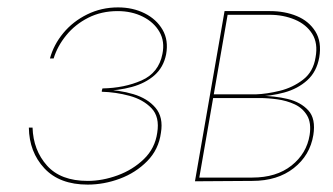

<svg xmlns="http://www.w3.org/2000/svg" viewBox="-20 -490 901 519"><path d="M257 -251Q316 -252 362.5 -272.5Q409 -293 419 -344Q426 -378 411 -404Q396 -430 366 -445Q336 -460 298 -460Q254 -460 218.5 -442Q183 -424 159 -394.5Q135 -365 125 -332H115Q125 -369 151 -400.5Q177 -432 215.5 -451Q254 -470 299 -470Q339 -470 371 -454Q403 -438 419.5 -409.5Q436 -381 429 -343Q422 -308 397.5 -286.5Q373 -265 336.5 -255Q300 -245 255 -244ZM217 9Q141 9 100 -35Q59 -79 58 -145H68Q70 -84 107 -42.5Q144 -1 217 -1Q257 -1 298 -16Q339 -31 369 -60Q399 -89 405 -131Q412 -174 389.5 -197.5Q367 -221 330 -231Q293 -241 255 -242L256 -248Q302 -247 340.5 -235.5Q379 -224 400.5 -198.5Q422 -173 415 -131Q409 -86 378 -54.5Q347 -23 304 -7Q261 9 217 9Z M681 -231Q722 -231 757.5 -222.5Q793 -214 813.5 -191.5Q834 -169 827 -125Q818 -70 774 -35.5Q730 -1 662 -1L513 0L514 -10H662Q727 -10 768 -42.5Q809 -75 817 -125Q822 -158 810 -178Q798 -198 776.5 -208Q755 -218 729.5 -221.5Q704 -225 681 -225H551L552 -231ZM553 -235H672Q701 -236 736 -244.5Q771 -253 799 -274.5Q827 -296 833 -335Q840 -373 824 -398.5Q808 -424 777 -437Q746 -450 709 -450H589L591 -460H710Q750 -460 782.5 -446.5Q815 -433 832.5 -405Q850 -377 843 -335Q836 -296 810.5 -273Q785 -250 748.5 -240Q712 -230 672 -229H552ZM597 -460 517 0H507L587 -460Z"/></svg>

Font: Jost Thin
Style: Italic
Weight: 200
Italic angle: -5°
Version: Version 3.710